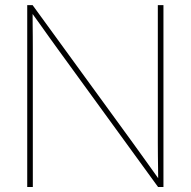

<svg xmlns="http://www.w3.org/2000/svg" viewBox="-20 -748 763 768"><path d="M88.9 0V-727.5H110.4L512.2 -175.3Q530.8 -149.9 548.8 -124.5Q566.9 -99.1 585 -74Q603 -48.8 621.1 -23.4H612.8Q612.8 -48.8 612.3 -74Q611.8 -99.1 611.6 -124.5Q611.3 -149.9 611.3 -175.3V-727.5H633.8V0H612.3L211.4 -551.3Q192.9 -576.7 174.8 -602.1Q156.7 -627.4 138.7 -652.8Q120.6 -678.2 102.1 -703.6H110.4Q110.4 -678.2 110.6 -652.8Q110.8 -627.4 111.1 -602.1Q111.3 -576.7 111.3 -551.3V0Z"/></svg>

Font: Inter 28pt Thin
Style: Regular
Weight: 250
Designer: Rasmus Andersson
Foundry: rsms
Version: Version 4.001;git-66647c0bb